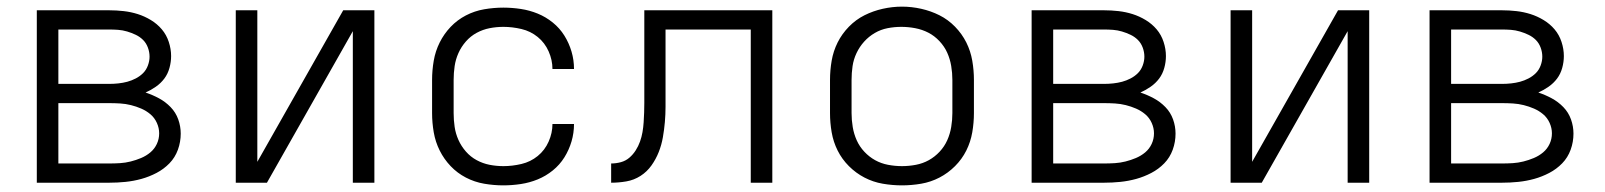

<svg xmlns="http://www.w3.org/2000/svg" viewBox="-20 -551 4840 579"><path d="M91 0V-520H309Q331 -520 353 -517.5Q375 -515 395.5 -508.5Q416 -502 435 -490.5Q454 -479 468 -462.5Q482 -446 489 -424.5Q496 -403 496 -382Q496 -364 491 -346Q486 -328 475.5 -314Q465 -300 450 -289.5Q435 -279 419 -272Q440 -265 459.5 -254.5Q479 -244 494.5 -228Q510 -212 517.5 -191Q525 -170 525 -148Q525 -123 516.5 -99.5Q508 -76 491 -58.5Q474 -41 452 -29.5Q430 -18 406.5 -11.5Q383 -5 358.5 -2.5Q334 0 309 0ZM156 -298H309Q323 -298 337 -299.5Q351 -301 364 -304.5Q377 -308 389.5 -314.5Q402 -321 411.5 -330.5Q421 -340 426 -353.5Q431 -367 431 -380Q431 -394 426 -407.5Q421 -421 411.5 -430.5Q402 -440 389.5 -446Q377 -452 363.5 -456Q350 -460 336.5 -461Q323 -462 309 -462H156ZM309 -58Q326 -58 342 -59Q358 -60 374 -64Q390 -68 405.5 -74.5Q421 -81 433.5 -91.5Q446 -102 453 -117Q460 -132 460 -149Q460 -165 453 -180.5Q446 -196 433.5 -206.5Q421 -217 406 -223.5Q391 -230 375 -234Q359 -238 342.5 -239Q326 -240 309 -240H156V-58Z M691 0V-520H756V-63L1015 -520H1109V0H1044V-457L785 0Z M1498 8Q1469 8 1440 3Q1411 -2 1385 -15.5Q1359 -29 1339 -50Q1319 -71 1306 -97Q1293 -123 1288 -152Q1283 -181 1283 -210V-310Q1283 -339 1288 -368Q1293 -397 1306 -423Q1319 -449 1339 -470Q1359 -491 1385 -504.5Q1411 -518 1440 -523Q1469 -528 1498 -528Q1524 -528 1550.5 -524Q1577 -520 1601.5 -510Q1626 -500 1647 -483Q1668 -466 1682 -443.5Q1696 -421 1703.5 -395.5Q1711 -370 1711 -343Q1711 -343 1711 -343Q1711 -343 1711 -343H1646Q1646 -343 1646 -343Q1646 -343 1646 -343Q1646 -370 1634.5 -396Q1623 -422 1601.5 -439.5Q1580 -457 1552.5 -463.5Q1525 -470 1498 -470Q1477 -470 1456.5 -466Q1436 -462 1417.5 -452Q1399 -442 1385 -426Q1371 -410 1362.5 -391Q1354 -372 1351 -351.5Q1348 -331 1348 -310V-210Q1348 -189 1351 -168.5Q1354 -148 1362.5 -129Q1371 -110 1385 -94Q1399 -78 1417.5 -68Q1436 -58 1456.5 -54Q1477 -50 1498 -50Q1525 -50 1552.5 -56.5Q1580 -63 1601.5 -80.5Q1623 -98 1634.5 -124Q1646 -150 1646 -177Q1646 -177 1646 -177Q1646 -177 1646 -177H1711Q1711 -177 1711 -177Q1711 -177 1711 -177Q1711 -150 1703.5 -124.5Q1696 -99 1682 -76.5Q1668 -54 1647 -37Q1626 -20 1601.5 -10Q1577 0 1550.5 4Q1524 8 1498 8Z M1823 0V-58Q1838 -58 1852.5 -62Q1867 -66 1878 -75.5Q1889 -85 1897 -97.5Q1905 -110 1910 -124Q1915 -138 1917.5 -152.5Q1920 -167 1921 -182Q1922 -197 1922.5 -212Q1923 -227 1923 -241Q1923 -251 1923 -261Q1923 -271 1923 -281V-520H2309V0H2244V-462H1987V-280Q1987 -279 1987 -278Q1987 -277 1987 -275Q1987 -252 1987 -229Q1987 -206 1985 -183Q1983 -160 1979 -137Q1975 -114 1966.5 -92.5Q1958 -71 1944.5 -52Q1931 -33 1911.5 -20.5Q1892 -8 1869 -4Q1846 0 1823 0Z M2700 8Q2671 8 2642 3Q2613 -2 2587 -15.5Q2561 -29 2540 -50Q2519 -71 2506 -97Q2493 -123 2488 -152Q2483 -181 2483 -210V-310Q2483 -339 2488 -368Q2493 -397 2506 -423Q2519 -449 2540 -470.5Q2561 -492 2587 -505Q2613 -518 2642 -524.5Q2671 -531 2700 -531Q2729 -531 2758 -524.5Q2787 -518 2813 -505Q2839 -492 2860 -470.5Q2881 -449 2894 -423Q2907 -397 2912 -368Q2917 -339 2917 -310V-210Q2917 -181 2912 -152Q2907 -123 2894 -97Q2881 -71 2860 -50Q2839 -29 2813 -15.5Q2787 -2 2758 3Q2729 8 2700 8ZM2700 -50Q2721 -50 2742 -54Q2763 -58 2781 -68Q2799 -78 2813.5 -93.5Q2828 -109 2836.5 -128Q2845 -147 2848.5 -168Q2852 -189 2852 -210V-310Q2852 -331 2848.5 -352Q2845 -373 2836.5 -392Q2828 -411 2813 -427Q2798 -443 2779.5 -452.5Q2761 -462 2740 -466Q2719 -470 2698 -470Q2677 -470 2656.5 -466Q2636 -462 2618 -451.5Q2600 -441 2586 -425.5Q2572 -410 2563 -391Q2554 -372 2551 -351.5Q2548 -331 2548 -310V-210Q2548 -189 2551.5 -168Q2555 -147 2563.5 -128Q2572 -109 2586.5 -93.5Q2601 -78 2619 -68Q2637 -58 2658 -54Q2679 -50 2700 -50Z M3091 0V-520H3309Q3331 -520 3353 -517.5Q3375 -515 3395.5 -508.5Q3416 -502 3435 -490.5Q3454 -479 3468 -462.5Q3482 -446 3489 -424.5Q3496 -403 3496 -382Q3496 -364 3491 -346Q3486 -328 3475.5 -314Q3465 -300 3450 -289.5Q3435 -279 3419 -272Q3440 -265 3459.5 -254.5Q3479 -244 3494.5 -228Q3510 -212 3517.5 -191Q3525 -170 3525 -148Q3525 -123 3516.5 -99.5Q3508 -76 3491 -58.5Q3474 -41 3452 -29.5Q3430 -18 3406.5 -11.5Q3383 -5 3358.5 -2.5Q3334 0 3309 0ZM3156 -298H3309Q3323 -298 3337 -299.5Q3351 -301 3364 -304.5Q3377 -308 3389.5 -314.5Q3402 -321 3411.5 -330.5Q3421 -340 3426 -353.5Q3431 -367 3431 -380Q3431 -394 3426 -407.5Q3421 -421 3411.5 -430.5Q3402 -440 3389.5 -446Q3377 -452 3363.5 -456Q3350 -460 3336.5 -461Q3323 -462 3309 -462H3156ZM3309 -58Q3326 -58 3342 -59Q3358 -60 3374 -64Q3390 -68 3405.5 -74.5Q3421 -81 3433.5 -91.5Q3446 -102 3453 -117Q3460 -132 3460 -149Q3460 -165 3453 -180.5Q3446 -196 3433.5 -206.5Q3421 -217 3406 -223.5Q3391 -230 3375 -234Q3359 -238 3342.5 -239Q3326 -240 3309 -240H3156V-58Z M3691 0V-520H3756V-63L4015 -520H4109V0H4044V-457L3785 0Z M4291 0V-520H4509Q4531 -520 4553 -517.5Q4575 -515 4595.5 -508.5Q4616 -502 4635 -490.5Q4654 -479 4668 -462.5Q4682 -446 4689 -424.5Q4696 -403 4696 -382Q4696 -364 4691 -346Q4686 -328 4675.5 -314Q4665 -300 4650 -289.5Q4635 -279 4619 -272Q4640 -265 4659.5 -254.5Q4679 -244 4694.5 -228Q4710 -212 4717.5 -191Q4725 -170 4725 -148Q4725 -123 4716.5 -99.5Q4708 -76 4691 -58.5Q4674 -41 4652 -29.5Q4630 -18 4606.5 -11.5Q4583 -5 4558.5 -2.5Q4534 0 4509 0ZM4356 -298H4509Q4523 -298 4537 -299.5Q4551 -301 4564 -304.5Q4577 -308 4589.5 -314.5Q4602 -321 4611.5 -330.5Q4621 -340 4626 -353.5Q4631 -367 4631 -380Q4631 -394 4626 -407.5Q4621 -421 4611.5 -430.5Q4602 -440 4589.5 -446Q4577 -452 4563.5 -456Q4550 -460 4536.5 -461Q4523 -462 4509 -462H4356ZM4509 -58Q4526 -58 4542 -59Q4558 -60 4574 -64Q4590 -68 4605.5 -74.5Q4621 -81 4633.5 -91.5Q4646 -102 4653 -117Q4660 -132 4660 -149Q4660 -165 4653 -180.5Q4646 -196 4633.5 -206.5Q4621 -217 4606 -223.5Q4591 -230 4575 -234Q4559 -238 4542.5 -239Q4526 -240 4509 -240H4356V-58Z"/></svg>

Font: Iosevka Custom Light Extended
Style: Regular
Weight: 300
Width: 7
Monospace: yes
Designer: Belleve Invis
Foundry: Belleve Invis
Version: Version 11.2.4; ttfautohint (v1.8.4)